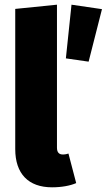

<svg xmlns="http://www.w3.org/2000/svg" viewBox="-20 -781 455 819"><path d="M202 18C243 18 280 11 305 0L272 -126C266 -124 258 -122 248 -122C231 -122 223 -132 223 -151V-761L45 -743V-145C45 -40 101 18 202 18ZM358 -518 261 -532 285 -761 415 -742Z"/></svg>

Font: Fira Sans ExtraBold
Style: Regular
Weight: 800
Designer: bBox Type GmbH & Carrois Corporate GbR & Edenspiekermann AG
Foundry: bBox Type GmbH & Carrois Corporate GbR & Edenspiekermann AG
Version: Version 4.300;PS 004.300;hotconv 1.0.88;makeotf.lib2.5.64775